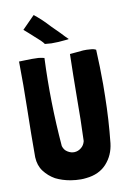

<svg xmlns="http://www.w3.org/2000/svg" viewBox="-100 -977 706 1053"><g transform="rotate(-10 252.5 -450.5)"><path d="M95.7 -845.7Q102.5 -838.9 118.2 -826.2Q132.8 -813.5 149.4 -797.9Q165 -784.2 178.7 -771.5Q192.4 -757.8 197.3 -750Q212.9 -748 233.4 -747.1Q252.9 -747.1 272.5 -748Q292 -749 307.6 -751Q324.2 -752 331.1 -753.9Q314.5 -769.5 293 -793Q271.5 -815.4 248 -837.9Q225.6 -862.3 204.1 -882.8Q181.6 -903.3 164.1 -917Q140.6 -893.6 94.7 -846.7Q95.7 -846.7 95.7 -845.7ZM436.5 -677.7Q418 -679.7 397.5 -678.7Q376 -676.8 356.4 -674.8Q335.9 -672.9 323.2 -671.9Q320.3 -555.7 319.3 -431.6Q319.3 -307.6 314.5 -188.5Q308.6 -165 292 -152.3Q275.4 -138.7 254.9 -137.7Q235.4 -136.7 216.8 -148.4Q198.2 -159.2 191.4 -182.6Q170.9 -431.6 181.6 -673.8Q181.6 -674.8 181.6 -674.8Q167 -678.7 149.4 -680.7Q130.9 -681.6 112.3 -681.6Q92.8 -681.6 74.2 -680.7Q55.7 -679.7 41 -679.7Q41 -679.7 40 -679.7Q40 -679.7 41 -678.7Q43 -546.9 40 -413.1Q37.1 -279.3 37.1 -147.5Q39.1 -100.6 63.5 -68.4Q87.9 -36.1 124 -15.6Q161.1 2.9 206.1 10.7Q235.4 15.6 263.7 15.6Q278.3 15.6 293 13.7Q365.2 6.8 407.2 -39.1Q449.2 -85 457 -151.4Q470.7 -280.3 472.7 -410.2Q473.6 -443.4 473.6 -476.6Q473.6 -573.2 468.8 -668.9Q468.8 -668.9 468.8 -669.9Q457 -676.8 436.5 -677.7Z"/></g></svg>

Font: Londrina Solid
Style: NNS
Weight: 400
Designer: Marcelo Magalhaes
Version: Version 1.002